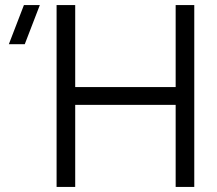

<svg xmlns="http://www.w3.org/2000/svg" viewBox="-20 -740 859 760"><path d="M204 0V-720H277.7V-395.3H675.3V-720H749V0H675.3V-325H277.7V0ZM78 -565H15L74.7 -720H137.7Z"/></svg>

Font: Vela Sans GX ExtLt
Style: Regular
Weight: 200
Designer: Principal design: Mikhail Sharanda - project Manrope.
Design modification: Ravid Balaliev
Foundry: Mikhail Sharanda
Version: Version 1.001